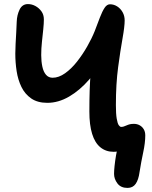

<svg xmlns="http://www.w3.org/2000/svg" viewBox="-20 -732 744 941"><path d="M605 189Q572 189 555.5 167Q539 145 539 120Q539 105 541.5 81Q544 57 548.5 30.5Q553 4 559 -16L596 -17Q588 -5 573.5 3.5Q559 12 537 12Q499 12 472 -10Q445 -32 431.5 -76Q418 -120 418 -185Q418 -243 419.5 -289.5Q421 -336 424.5 -375.5Q428 -415 434 -451Q440 -487 450 -522L496 -462Q463 -395 417 -342Q371 -289 318.5 -258.5Q266 -228 212 -228Q164 -228 133 -249.5Q102 -271 85 -306Q68 -341 61.5 -383.5Q55 -426 55 -469Q55 -492 56.5 -518Q58 -544 59.5 -572Q61 -600 62 -626Q63 -658 76 -685Q89 -712 117 -712Q136 -712 153.5 -702.5Q171 -693 183 -676.5Q195 -660 195 -637Q195 -617 192 -588Q189 -559 185.5 -526.5Q182 -494 182 -462Q182 -431 187.5 -405.5Q193 -380 205.5 -365.5Q218 -351 238 -351Q268 -351 299 -373Q330 -395 357.5 -430Q385 -465 407.5 -504.5Q430 -544 444 -579Q458 -616 469.5 -646Q481 -676 492.5 -693.5Q504 -711 519 -711Q538 -711 554.5 -700.5Q571 -690 581 -672Q591 -654 591 -632Q591 -602 580.5 -543.5Q570 -485 559 -403Q548 -321 548 -217Q548 -174 552 -150.5Q556 -127 562 -118.5Q568 -110 574 -110Q580 -110 586.5 -112Q593 -114 600.5 -117.5Q608 -121 616.5 -123Q625 -125 636 -125Q652 -125 664.5 -118Q677 -111 684.5 -98.5Q692 -86 692 -68Q692 -51 689.5 -30Q687 -9 682 14Q677 37 672.5 61.5Q668 86 664 111Q659 149 645 169Q631 189 605 189Z"/></svg>

Font: Shantell Sans SemiBold
Style: Regular
Weight: 600
Designer: Stephen Nixon, Anya Danilova, Shantell Martin
Foundry: Arrow Type
Version: Version 1.011;[c5ecc13dd]